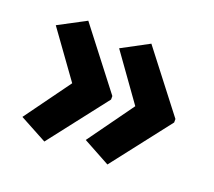

<svg xmlns="http://www.w3.org/2000/svg" viewBox="-85 -611 752 675"><g transform="rotate(20 290.5 -274.0)"><path d="M545 -267V-280L375 -500L274 -446L397 -274L274 -103L375 -48ZM309 -267V-280L139 -500L37 -446L161 -274L37 -103L139 -48Z"/></g></svg>

Font: Noto Sans Gurmukhi SemiCondensed
Style: Bold
Weight: 700
Width: 4
Designer: Jelle Bosma - Monotype Design Team
Foundry: Monotype Imaging Inc.
Version: Version 2.004